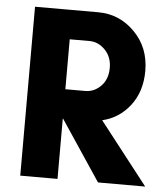

<svg xmlns="http://www.w3.org/2000/svg" viewBox="-50 -725 663 770"><g transform="rotate(5 281.5 -340.0)"><path d="M210 -243V0H60V-680H173H210H315Q400 -680 461.5 -618Q523 -556 523 -462Q523 -379 479.5 -322.5Q436 -266 368 -250L563 0H373L211 -243ZM290 -562H210V-361H290Q326 -361 353 -388.5Q380 -416 380 -462Q380 -506 352.5 -534Q325 -562 290 -562Z"/></g></svg>

Font: Puffins on Iceburgs(2)
Style: on-Iceburgs-Bold
Weight: 700
Version: Version 1.0